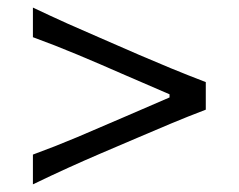

<svg xmlns="http://www.w3.org/2000/svg" viewBox="-20 -563 630 507"><path d="M66.9 -76.2V-154.8Q124.5 -175.8 184.1 -200.9Q243.7 -226.1 302.2 -251.5L427.7 -305.7V-314L302.2 -368.2Q243.7 -394 184.1 -418.9Q124.5 -443.8 66.9 -464.8V-543Q114.3 -520.5 159.4 -500.2Q204.6 -480 244.6 -462.9L347.7 -418Q386.2 -401.4 431.2 -382.8Q476.1 -364.3 523.4 -346.2V-273.4Q476.1 -255.4 431.2 -236.6Q386.2 -217.8 347.7 -201.2L244.6 -157.2Q204.6 -140.1 159.4 -119.6Q114.3 -99.1 66.9 -76.2Z"/></svg>

Font: Pinar-FD Regular
Style: FD-Regular
Weight: 400
Designer: Amin Abedi
Version: Version 3.000